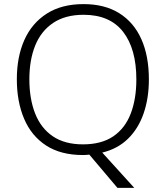

<svg xmlns="http://www.w3.org/2000/svg" viewBox="-20 -745 808 935"><path d="M705 -358Q705 -267 679.5 -193Q654 -119 603.5 -69.5Q553 -20 478 -2L634 170H552L415 8Q407 9 399 9.5Q391 10 384 10Q276 10 204.5 -36.5Q133 -83 97.5 -166.5Q62 -250 62 -359Q62 -468 98.5 -550Q135 -632 207.5 -678.5Q280 -725 387 -725Q490 -725 561 -680.5Q632 -636 668.5 -554Q705 -472 705 -358ZM123 -359Q123 -264 151 -192.5Q179 -121 237 -81.5Q295 -42 384 -42Q474 -42 531.5 -81Q589 -120 616.5 -191.5Q644 -263 644 -358Q644 -507 579.5 -590Q515 -673 387 -673Q298 -673 239 -633.5Q180 -594 151.5 -523.5Q123 -453 123 -359Z"/></svg>

Font: Noto Sans Lao Light
Style: Regular
Weight: 300
Designer: Monotype Design Team
Foundry: Monotype Imaging Inc.
Version: Version 2.003; ttfautohint (v1.8.4.7-5d5b)